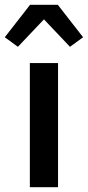

<svg xmlns="http://www.w3.org/2000/svg" viewBox="-34 -784 368 804"><path d="M91 0V-520H209V0ZM41 -588 -14 -628 92 -764H208L314 -628L259 -588L150 -703Z"/></svg>

Font: Iosevka Aile
Style: Bold
Weight: 700
Designer: Belleve Invis
Foundry: Belleve Invis
Version: Version 28.0.1; ttfautohint (v1.8.4)